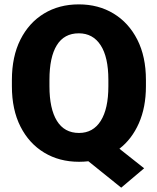

<svg xmlns="http://www.w3.org/2000/svg" viewBox="-20 -741 730 891"><path d="M657.2 -369.6V-340.8Q657.2 -243.2 624.5 -169.2Q591.8 -95.2 534.2 -50.8L648.9 40L542.5 129.9L390.1 7.3Q369.1 9.8 346.7 9.8Q255.4 9.8 185.1 -32.7Q114.7 -75.2 75 -153.6Q35.2 -231.9 35.2 -340.8V-369.6Q35.2 -478.5 74.7 -557.1Q114.3 -635.7 184.3 -678.2Q254.4 -720.7 345.7 -720.7Q436.5 -720.7 506.8 -678.2Q577.1 -635.7 617.2 -557.1Q657.2 -478.5 657.2 -369.6ZM482.9 -340.8V-370.6Q482.9 -476.1 447 -531.2Q411.1 -586.4 345.7 -586.4Q277.8 -586.4 243.7 -531.2Q209.5 -476.1 209.5 -370.6V-340.8Q209.5 -236.3 244.1 -180.2Q278.8 -124 346.7 -124Q412.1 -124 447.5 -180.2Q482.9 -236.3 482.9 -340.8Z"/></svg>

Font: Vazirmatn FD Black
Style: Regular
Weight: 900
Designer: Saber Rastikerdar
Foundry: Saber Rastikerdar
Version: Version 33.003